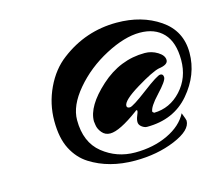

<svg xmlns="http://www.w3.org/2000/svg" viewBox="-81 -548 839 734"><g transform="rotate(-15 338.0 -181.0)"><path d="M486 -75Q549 -76 593.5 -124.5Q638 -173 638 -243.5Q638 -314 604.5 -349.5Q571 -385 511 -385Q451 -385 375 -345Q299 -305 246.5 -243Q194 -181 194 -124Q194 -36 249.5 8.5Q305 53 377.5 53Q450 53 507 26Q564 -1 587 -46Q598 -18 598 -14Q598 24 527.5 53.5Q457 83 369 83Q266 83 192 36Q154 12 131.5 -31.5Q109 -75 109 -143Q109 -211 138 -272.5Q167 -334 215 -370Q313 -445 436 -445Q535 -445 605.5 -397Q676 -349 676 -262Q676 -175 614 -102.5Q552 -30 446 -30Q436 -30 425.5 -38Q415 -46 415 -57Q415 -68 420.5 -81Q426 -94 426 -98Q426 -102 423.5 -102Q421 -102 417 -98Q341 -42 304 -42Q284 -42 271.5 -57Q259 -72 257 -88L255 -103Q255 -163 333.5 -234Q412 -305 510 -305Q537 -305 560.5 -290.5Q584 -276 584 -257.5Q584 -239 547 -234Q520 -228 455 -188.5Q390 -149 390 -128Q390 -119 402 -119Q414 -119 474 -164.5Q534 -210 546 -210Q558 -210 558 -196Q558 -182 519 -140.5Q480 -99 480 -80Z"/></g></svg>

Font: Mrs Sheppards
Style: Regular
Weight: 400
Version: Version 1.000